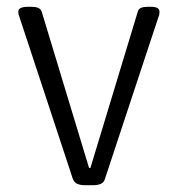

<svg xmlns="http://www.w3.org/2000/svg" viewBox="-20 -545 525 567"><path d="M231 2Q218 2 208.5 -2Q199 -6 195 -17L37 -496Q36 -498 35 -502.5Q34 -507 34 -510Q34 -518 41.5 -521.5Q49 -525 64 -525H73Q84 -525 92 -522Q100 -519 103 -511L243 -49H247L387 -511Q389 -519 397 -522Q405 -525 417 -525H424Q438 -525 444.5 -521.5Q451 -518 451 -510Q451 -507 450.5 -503Q450 -499 448 -495L290 -17Q287 -6 277.5 -2Q268 2 254 2Z"/></svg>

Font: Asap Light
Style: Regular
Weight: 300
Designer: Pablo Cosgaya
Foundry: Omnibus-Type
Version: Version 3.001